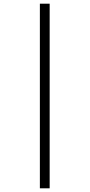

<svg xmlns="http://www.w3.org/2000/svg" viewBox="-20 -780 486 1040"><path d="M196 240V-760H249V240Z"/></svg>

Font: Noto Serif Display ExtraCondensed Medium
Style: Regular
Weight: 500
Width: 2
Designer: Monotype Design Team
Foundry: Monotype Imaging Inc.
Version: Version 2.009